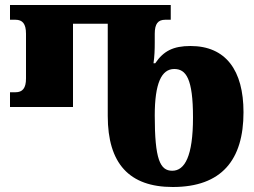

<svg xmlns="http://www.w3.org/2000/svg" viewBox="-20 -734 1018 768"><path d="M671 14C867 14 954 -95 954 -285C954 -453 883 -550 742 -550C673 -550 634 -530 601 -481H594C598 -508 599 -535 599 -564V-599C599 -639 612 -655 641 -655H663V-714H20V-655H42C70 -655 84 -639 84 -599V-420C84 -381 70 -365 42 -365H20V-306H272V-639H411V-270C411 -80 497 14 671 14ZM669 -51C620 -51 599 -97 599 -272C599 -401 626 -458 677 -458C724 -458 752 -420 752 -264C752 -109 719 -51 669 -51Z"/></svg>

Font: Noto Serif Georgian SemiCondensed Black
Style: Regular
Weight: 900
Width: 4
Designer: Monotype Design Team, Akaki Razmadze
Foundry: Google LLC
Version: Version 2.003